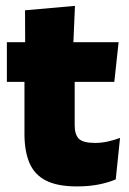

<svg xmlns="http://www.w3.org/2000/svg" viewBox="-20 -640 450 671"><path d="M249 11.5Q180.5 11.5 140.2 -9.2Q100 -30 82.8 -71Q65.5 -112 65.5 -172V-436H241V-202Q241 -170 255.5 -155.2Q270 -140.5 312.5 -140.5Q335.5 -140.5 358.2 -145.8Q381 -151 399.5 -158L384.5 -13Q358.5 -2 324.5 4.8Q290.5 11.5 249 11.5ZM4 -354V-492.5H394.5L379.5 -354ZM68 -480.5 67.5 -604 242 -619.5 236 -480.5Z"/></svg>

Font: Anek Gujarati Medium ExtraBold
Style: Regular
Weight: 800
Version: Version 1.003